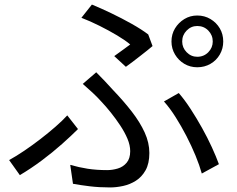

<svg xmlns="http://www.w3.org/2000/svg" viewBox="-20 -785 1040 842"><path d="M779 -603Q779 -576 798.5 -556Q818 -536 845 -536Q874 -536 893.5 -556Q913 -576 913 -603Q913 -631 893.5 -651Q874 -671 845 -671Q818 -671 798.5 -651Q779 -631 779 -603ZM732 -603Q732 -635 747.5 -660.5Q763 -686 788.5 -701.5Q814 -717 845 -717Q877 -717 903 -701.5Q929 -686 944 -660.5Q959 -635 959 -603Q959 -572 944 -546Q929 -520 903 -505Q877 -490 845 -490Q814 -490 788.5 -505Q763 -520 747.5 -546Q732 -572 732 -603ZM481 -539Q501 -553 520.5 -567.5Q540 -582 551 -590Q530 -608 494 -629.5Q458 -651 417 -671.5Q376 -692 337 -707L383 -765Q422 -749 468 -727Q514 -705 557.5 -680.5Q601 -656 630 -634L649 -583Q640 -575 626 -564Q612 -553 595.5 -540Q579 -527 562.5 -514.5Q546 -502 532 -492ZM288 -62Q326 -51 364.5 -45Q403 -39 450 -39Q473 -39 496.5 -46Q520 -53 535.5 -71.5Q551 -90 551 -122Q551 -148 539 -176.5Q527 -205 507.5 -234.5Q488 -264 466 -291.5Q444 -319 423 -341Q407 -359 385.5 -379Q364 -399 343 -417L402 -468Q421 -449 439.5 -429.5Q458 -410 475 -391Q522 -342 558 -295.5Q594 -249 614.5 -204Q635 -159 635 -114Q635 -68 618.5 -38.5Q602 -9 576 7.5Q550 24 520 30.5Q490 37 463 37Q415 37 374 32Q333 27 300 21ZM865 -24Q855 -60 837.5 -102.5Q820 -145 797.5 -188.5Q775 -232 750 -271.5Q725 -311 699 -340L764 -377Q790 -347 816 -307Q842 -267 866 -224Q890 -181 909 -139.5Q928 -98 940 -65ZM322 -219Q293 -190 252 -153.5Q211 -117 163.5 -81.5Q116 -46 67 -17L20 -83Q51 -100 86.5 -124Q122 -148 157 -175Q192 -202 223 -229Q254 -256 275 -279Z"/></svg>

Font: Noto Sans TC
Style: Regular
Weight: 400
Designer: Ryoko NISHIZUKA  (kana, bopomofo & ideographs); Paul D. Hunt (Latin, Greek & Cyrillic); Sandoll Communications , Soo-you
Foundry: Adobe
Version: Version 2.004-H2;hotconv 1.0.118;makeotfexe 2.5.65603